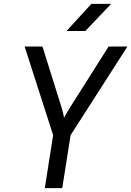

<svg xmlns="http://www.w3.org/2000/svg" viewBox="-20 -970 677 990"><path d="M323 -810H420L553 -950H451ZM211 0H301L344 -273L637 -730H540L350 -430C329 -397 315 -372 310 -362C309 -372 304 -397 293 -430L199 -730H107L254 -273Z"/></svg>

Font: JetBrains Mono
Style: Italic
Weight: 400
Italic angle: -9°
Monospace: yes
Designer: Philipp Nurullin, Konstantin Bulenkov
Foundry: JetBrains
Version: Version 2.305